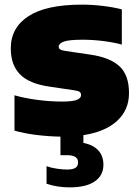

<svg xmlns="http://www.w3.org/2000/svg" viewBox="-20 -579 600 829"><path d="M340 4.5V38Q383 46.5 404.8 70.8Q426.5 95 426.5 132.5Q426.5 178.5 389.2 204.2Q352 230 280.5 230Q227.5 230 181 214.5V138.5Q199.5 145.5 224.5 149.2Q249.5 153 269.5 153Q293.5 153 305.2 146Q317 139 317 122.5Q317 106 305 98.5Q293 91 269.5 91H241V11Q187.5 10 136 3.5Q84.5 -3 42.5 -15V-167.5Q86.5 -155 140.8 -147.8Q195 -140.5 248.5 -140.5Q293.5 -140.5 311.8 -147.8Q330 -155 330 -168.5Q330 -177.5 324.2 -182Q318.5 -186.5 301.5 -189L193.5 -205Q106 -217.5 66.2 -258.2Q26.5 -299 26.5 -370Q26.5 -459.5 103 -509.2Q179.5 -559 333.5 -559Q379 -559 425.8 -553.2Q472.5 -547.5 506 -538.5V-386.5Q472 -396 426.2 -401.8Q380.5 -407.5 337.5 -407.5Q276.5 -407.5 255 -399.2Q233.5 -391 233.5 -377.5Q233.5 -370 239.8 -365.8Q246 -361.5 262.5 -359L371 -343Q454 -331 495.5 -293.2Q537 -255.5 537 -177Q537 -104.5 485.8 -57.2Q434.5 -10 340 4.5Z"/></svg>

Font: Encode Sans Semi Expanded Black
Style: Regular
Weight: 900
Width: 6
Designer: Multiple Designers
Foundry: Impallari Type
Version: Version 2.000